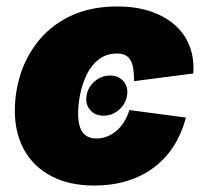

<svg xmlns="http://www.w3.org/2000/svg" viewBox="-20 -570 643 600"><path d="M303.2 -208.5Q276.9 -208.5 261.5 -226.6Q246.1 -244.6 250.5 -271.5Q254.9 -297.9 275.9 -315.9Q296.9 -334 324.2 -334Q350.6 -334 366 -315.9Q381.3 -297.9 377 -271.5Q372.6 -244.6 351.6 -226.6Q330.6 -208.5 303.2 -208.5ZM274.4 9.8Q196.8 9.8 141.1 -19.3Q85.4 -48.3 55.9 -100.8Q26.4 -153.3 26.4 -224.1Q26.4 -285.6 46.1 -344Q65.9 -402.3 106 -449Q146 -495.6 206.3 -522.7Q266.6 -549.8 346.7 -549.8Q403.3 -549.8 448.2 -535.2Q493.2 -520.5 524.9 -493.2Q556.6 -465.8 572 -427Q587.4 -388.2 584 -340.3L398.9 -316.4Q398.9 -337.4 396.7 -353.3Q394.5 -369.1 388.7 -380.4Q382.8 -391.6 372.3 -397.2Q361.8 -402.8 345.7 -402.8Q312.5 -402.8 288.8 -384.5Q265.1 -366.2 251 -336.9Q236.8 -307.6 230.5 -275.4Q224.1 -243.2 224.1 -215.3Q224.1 -189.5 230.2 -171.9Q236.3 -154.3 249.3 -145.8Q262.2 -137.2 281.7 -137.2Q297.9 -137.2 313.5 -143.1Q329.1 -148.9 342.8 -160.2Q356.4 -171.4 367.2 -188.2Q377.9 -205.1 384.3 -226.1L561 -202.6Q548.3 -153.8 523.4 -114.5Q498.5 -75.2 461.9 -47.4Q425.3 -19.5 378.2 -4.9Q331.1 9.8 274.4 9.8Z"/></svg>

Font: Inter 16pt Black
Style: Italic
Weight: 900
Italic angle: -9.3988°
Version: Version 4.001;git-66647c0bb